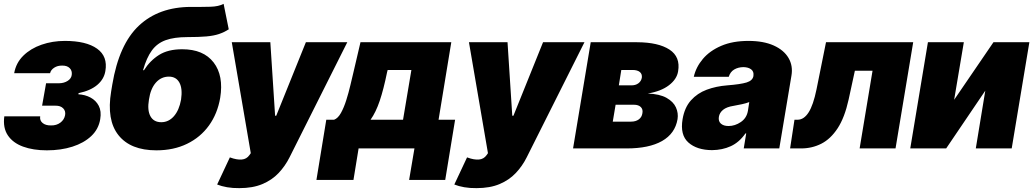

<svg xmlns="http://www.w3.org/2000/svg" viewBox="-25 -763 5311 987"><path d="M-2.9 -165H181.6Q178.2 -144 193.8 -130.9Q209.5 -117.7 237.3 -118.2Q265.6 -117.7 285.4 -132.6Q305.2 -147.5 309.6 -170.9Q313.5 -192.4 299.6 -206.3Q285.6 -220.2 259.8 -219.7H191.4L211.9 -335H279.3Q304.2 -335.4 322.8 -347.2Q341.3 -358.9 343.8 -377.9Q346.7 -399.4 333.3 -412.8Q319.8 -426.3 294.9 -425.8Q271 -426.3 253.7 -415Q236.3 -403.8 232.4 -386.7H47.9Q57.1 -439.5 94.7 -476.6Q132.3 -513.7 188.5 -533.2Q244.6 -552.7 308.6 -552.7Q418 -552.7 473.9 -512.9Q529.8 -473.1 516.6 -397.5Q509.8 -356 474.9 -326.4Q439.9 -296.9 378.9 -284.2L377.9 -278.3Q412.6 -276.4 440.4 -261.5Q468.3 -246.6 482.7 -219Q497.1 -191.4 490.2 -150.4Q481.9 -99.1 444.1 -63.5Q406.2 -27.8 347.2 -9Q288.1 9.8 215.8 9.8Q145.5 9.8 93.5 -9.3Q41.5 -28.3 15.4 -67.1Q-10.7 -106 -2.9 -165Z M1124.5 -743.2 1150.9 -612.3Q1126.5 -596.7 1100.1 -587.9Q1073.7 -579.1 1035.9 -575.7Q998 -572.3 938 -572.3Q870.6 -572.3 826.9 -556.6Q783.2 -541 755.9 -503.9Q728.5 -466.8 710.4 -402.3H715.3Q746.1 -451.2 792.5 -480.5Q838.9 -509.8 911.6 -509.8Q1021 -509.8 1073.2 -441.9Q1125.5 -374 1106.9 -259.8Q1092.8 -178.2 1049.1 -117.7Q1005.4 -57.1 936.5 -23.7Q867.7 9.8 778.8 9.8Q646 9.8 584 -68.1Q522 -146 546.4 -293L552.2 -328.1Q586.9 -535.6 689.2 -631.3Q791.5 -727.1 956.5 -727.5Q1014.2 -727.1 1056.6 -728.3Q1099.1 -729.5 1124.5 -743.2ZM804.2 -134.8Q841.8 -134.8 868.9 -165.5Q896 -196.3 905.8 -251Q914.1 -307.6 897.2 -338.4Q880.4 -369.1 843.3 -369.1Q803.7 -369.1 776.4 -338.4Q749 -307.6 740.7 -251Q731.4 -196.3 748.3 -165.5Q765.1 -134.8 804.2 -134.8Z M1205.6 204.1Q1171.9 204.6 1142.3 199.5Q1112.8 194.3 1091.3 185.5L1156.7 45.9L1159.2 46.9Q1192.4 59.1 1217.5 57.1Q1242.7 55.2 1257.3 34.2L1264.2 24.4L1166.5 -545.9H1364.7L1389.2 -168H1395L1547.4 -545.9H1760.3L1463.4 45.9Q1440.9 90.8 1407 126.7Q1373 162.6 1323.7 183.3Q1274.4 204.1 1205.6 204.1Z M1601.6 162.1 1652.3 -147.5H1692.4Q1712.4 -154.8 1727.8 -182.6Q1743.2 -210.4 1755.1 -248.3Q1767.1 -286.1 1776.1 -324.7Q1785.2 -363.3 1792 -391.6L1828.1 -545.9H2294.9L2229.5 -147.5H2314.5L2263.7 162.1H2078.1L2105.5 0H1818.4L1792 162.1ZM1879.9 -147.5H2046.9L2089.8 -403.3H1967.8L1964.8 -391.6Q1946.8 -303.2 1927 -244.6Q1907.2 -186 1879.9 -147.5Z M2424.8 204.1Q2391.1 204.6 2361.6 199.5Q2332 194.3 2310.5 185.5L2376 45.9L2378.4 46.9Q2411.6 59.1 2436.8 57.1Q2461.9 55.2 2476.6 34.2L2483.4 24.4L2385.7 -545.9H2584L2608.4 -168H2614.3L2766.6 -545.9H2979.5L2682.6 45.9Q2660.2 90.8 2626.2 126.7Q2592.3 162.6 2543 183.3Q2493.7 204.1 2424.8 204.1Z M2920.9 0 3011.7 -545.9H3250Q3359.4 -545.4 3416.5 -508.1Q3473.6 -470.7 3460.9 -396.5Q3454.6 -356 3413.8 -324.7Q3373 -293.5 3304.7 -282.2Q3366.2 -279.8 3401.4 -260Q3436.5 -240.2 3449.7 -210.9Q3462.9 -181.6 3458 -150.4Q3445.3 -76.2 3378.4 -38.1Q3311.5 0 3196.3 0ZM3156.2 -324.2H3218.8Q3241.7 -323.7 3256.3 -334.5Q3271 -345.2 3274.4 -363.3Q3276.9 -382.3 3264.2 -392.8Q3251.5 -403.3 3226.6 -403.3H3168.9ZM3125 -137.7H3218.8Q3243.2 -137.7 3258.8 -149.2Q3274.4 -160.6 3277.3 -180.7Q3281.2 -200.7 3269.3 -212.6Q3257.3 -224.6 3233.4 -224.6H3139.6Z M3635.3 8.8Q3557.1 8.3 3513.7 -30.5Q3470.2 -69.3 3483.9 -150.4Q3494.1 -210.4 3526.9 -247.1Q3559.6 -283.7 3607.9 -301.8Q3656.2 -319.8 3713.4 -324.2Q3782.2 -329.6 3813 -339.1Q3843.8 -348.6 3848.1 -372.1V-374Q3851.1 -395 3836.7 -406.2Q3822.3 -417.5 3796.4 -418Q3769 -417.5 3749 -405.5Q3729 -393.6 3721.2 -368.2H3541.5Q3552.7 -418 3588.1 -460Q3623.5 -502 3682.4 -527.3Q3741.2 -552.7 3822.8 -552.7Q3899.9 -552.7 3952.4 -529.1Q4004.9 -505.4 4028.6 -464.8Q4052.2 -424.3 4043.5 -374L3981 0H3798.3L3811 -77.1H3807.1Q3774.9 -31.2 3731.7 -11.5Q3688.5 8.3 3635.3 8.8ZM3720.2 -115.2Q3753.4 -115.2 3783.4 -135.7Q3813.5 -156.2 3819.8 -193.4L3826.7 -238.3Q3810.5 -231.9 3789.8 -227.5Q3769 -223.1 3745.6 -218.8Q3710.4 -213.4 3692.1 -198.5Q3673.8 -183.6 3670.4 -162.1Q3667 -139.6 3680.9 -127.4Q3694.8 -115.2 3720.2 -115.2Z M4036.6 0 4059.1 -147.5H4075.7Q4107.9 -147.9 4131.8 -185.3Q4155.8 -222.7 4172.4 -303.7L4221.2 -545.9H4669.4L4578.6 0H4394L4460.4 -399.4H4369.6L4337.4 -251Q4316.9 -158.2 4280.8 -103.3Q4244.6 -48.3 4197 -24.2Q4149.4 0 4093.3 0Z M4879.9 -250 5082 -545.9H5266.6L5175.8 0H4991.2L5040 -296.9L4838.9 0H4654.3L4745.1 -545.9H4929.7Z"/></svg>

Font: Inter Tight Black
Style: Italic
Weight: 900
Italic angle: -9.39999°
Designer: Rasmus Andersson
Foundry: rsms
Version: Version 3.004; ttfautohint (v1.8.4.7-5d5b)